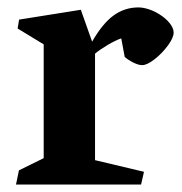

<svg xmlns="http://www.w3.org/2000/svg" viewBox="-20 -495 489 515"><path d="M27.3 -418.5 31.2 -442.4 196.8 -468.8 227.1 -383.3Q255.4 -432.6 285.2 -453.9Q314.9 -475.1 351.1 -475.1Q363.8 -475.1 378.9 -470.2Q394 -465.3 407.7 -456.5Q424.3 -446.3 435.1 -432.9Q445.8 -419.4 445.8 -407.7Q445.8 -394 430.4 -373Q415 -352.1 394.8 -336.2Q374.5 -320.3 361.3 -320.3Q351.1 -320.3 337.2 -327.4Q323.2 -334.5 314.5 -342.3L305.2 -392.1Q289.6 -386.7 268.6 -374.3Q247.6 -361.8 234.9 -351.1V-65.4L366.2 -34.2L358.4 0H22.9L30.8 -38.1L97.2 -70.8V-376Z"/></svg>

Font: Vesper Libre
Style: Bold
Weight: 700
Designer: Robert Keller & Kimya Gandhi
Foundry: Mota Italic
Version: Version 1.058